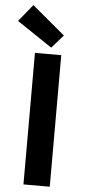

<svg xmlns="http://www.w3.org/2000/svg" viewBox="-84 -1041 479 1076"><g transform="rotate(5 155.5 -503.0)"><path d="M91 0H239V-740H91ZM179 -777 244 -851 59 -1006 -19 -910Z"/></g></svg>

Font: Source Han Sans Old Style Bold
Style: Regular
Weight: 700
Designer: Ryoko NISHIZUKA (kana & ideographs); Paul D. Hunt (Latin, Greek & Cyrillic); Wenlong ZHANG (bopomofo); Sandoll Communica
Foundry: Adobe Systems Incorporated
Version: Version 1.004;PS 1.004;hotconv 1.0.81;makeotf.lib2.5.63406